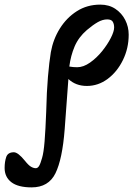

<svg xmlns="http://www.w3.org/2000/svg" viewBox="-181 -436 577 831"><path d="M-44 375Q-103 375 -132 352.5Q-161 330 -161 291Q-161 264 -154 243.5Q-147 223 -121 223Q-103 223 -73 260Q-58 279 -47 285.5Q-36 292 -26 292Q-18 292 -12 282.5Q-6 273 1 248Q8 225 12 175.5Q16 126 19 47Q21 -39 26.5 -103.5Q32 -168 39 -210Q49 -266 78 -312.5Q107 -359 151.5 -387.5Q196 -416 253 -416Q291 -416 318.5 -397.5Q346 -379 361 -349.5Q376 -320 376 -286Q376 -227 351 -176Q326 -125 285 -94.5Q244 -64 195 -64Q147 -64 115 -94Q112 -60 108.5 -6Q105 48 99 123Q89 253 59 314Q29 375 -44 375ZM195 -306Q159 -275 142 -235Q125 -195 119 -148Q136 -145 153 -145Q180 -145 208.5 -165Q237 -185 260.5 -214Q284 -243 298.5 -271.5Q313 -300 313 -317Q313 -332 307 -342Q301 -352 283 -352Q263 -352 242 -340Q221 -328 195 -306Z"/></svg>

Font: Junicode
Style: Bold Italic
Weight: 700
Italic angle: -11°
Designer: Peter S. Baker
Version: Version 2.100; ttfautohint (v1.8.4)